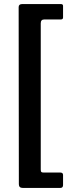

<svg xmlns="http://www.w3.org/2000/svg" viewBox="-20 -762 346 947"><path d="M72 -727Q72 -742 90 -742H280Q291 -742 291 -733V-676Q291 -666 280 -666H198Q181 -666 181 -647V74Q181 83 183.5 86Q186 89 195 89H277Q291 89 291 101V151Q291 165 277 165H93Q73 165 73 147L72 -727Z"/></svg>

Font: Libre Franklin SemiBold
Style: Regular
Weight: 600
Designer: Pablo Impallari, Rodrigo Fuenzalida, Nhung Nguyen
Foundry: Impallari Type
Version: Version 3.000